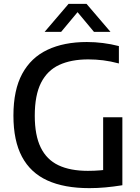

<svg xmlns="http://www.w3.org/2000/svg" viewBox="-20 -967 726 994"><path d="M442.5 7Q312.5 7 225.2 -32.8Q138 -72.5 93.8 -155.5Q49.5 -238.5 49.5 -368.5Q49.5 -501 95 -585Q140.5 -669 225.8 -709.2Q311 -749.5 429.5 -749.5Q472 -749.5 513.2 -744.2Q554.5 -739 595.5 -728.5V-638.5Q552.5 -650 513.8 -654.8Q475 -659.5 437 -659.5Q348.5 -659.5 286.8 -631Q225 -602.5 192.5 -538.5Q160 -474.5 160 -368Q160 -266.5 190.8 -203.5Q221.5 -140.5 282.5 -111.5Q343.5 -82.5 435 -82.5Q469 -82.5 500 -85.2Q531 -88 557.5 -92.5L514 -51V-360H613.5V-8Q566.5 -0.5 525.5 3.2Q484.5 7 442.5 7ZM211 -802 335 -947H428L552 -802H466.5L371.5 -916H391.5L296.5 -802Z"/></svg>

Font: Encode Sans Condensed Thin Medium
Style: Regular
Weight: 500
Version: Version 3.002